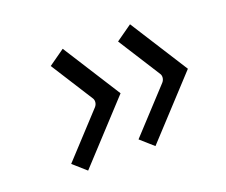

<svg xmlns="http://www.w3.org/2000/svg" viewBox="-80 -613 789 670"><g transform="rotate(-20 314.5 -278.0)"><path d="M205.7 -492.9 146 -450.7 246 -293.4C251.1 -285.4 250.2 -272 241.6 -262.6L96.2 -105.3L143.8 -63.1L342.4 -278ZM346.2 -105.3 393.8 -63.1 592.4 -278 455.7 -492.9 396 -450.7 496 -293.4C501.1 -285.4 500.2 -272 491.6 -262.6Z"/></g></svg>

Font: Hussar Ekologiczny
Style: Regular
Weight: 400
Foundry: Cannot Into Space Fonts
Version: Version 0.97